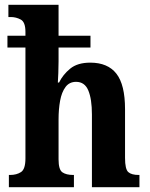

<svg xmlns="http://www.w3.org/2000/svg" viewBox="-20 -780 624 800"><path d="M17 0V-51H22Q49 -51 67.5 -63Q86 -75 86 -120V-582H11V-631H86V-647Q86 -688 66.5 -698.5Q47 -709 25 -709H15V-760H224V-631H357V-582H224V-525Q224 -500 223 -475.5Q222 -451 221 -436H226Q242 -469 272.5 -494Q303 -519 356 -519Q429 -519 465 -473Q501 -427 501 -325V-122Q501 -75 514.5 -63Q528 -51 558 -51H561V0H363V-303Q363 -367 348 -403Q333 -439 297 -439Q269 -439 253 -417.5Q237 -396 230.5 -360.5Q224 -325 224 -282V-116Q224 -73 240 -62Q256 -51 285 -51H288V0Z"/></svg>

Font: Noto Serif Lao Condensed
Style: Bold
Weight: 700
Width: 3
Designer: Monotype Design Team
Foundry: Monotype Imaging Inc.
Version: Version 2.003; ttfautohint (v1.8.4.7-5d5b)